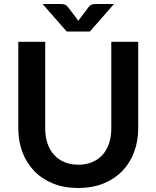

<svg xmlns="http://www.w3.org/2000/svg" viewBox="-20 -932 782 960"><path d="M71.5 0ZM371.5 -108.5Q410.5 -108.5 441.2 -121.5Q472 -134.5 493 -158Q514 -181.5 525.2 -215Q536.5 -248.5 536.5 -290V-723H671V-290Q671 -225.5 650.2 -170.8Q629.5 -116 590.8 -76.2Q552 -36.5 496.5 -14.2Q441 8 371.5 8Q301.5 8 246 -14.2Q190.5 -36.5 151.8 -76.2Q113 -116 92.2 -170.8Q71.5 -225.5 71.5 -290V-723H206V-290.5Q206 -249 217.2 -215.5Q228.5 -182 249.8 -158.2Q271 -134.5 301.8 -121.5Q332.5 -108.5 371.5 -108.5ZM193 -912H282.5Q290 -912 300.5 -910Q311 -908 319.5 -897L364 -838.5L371.5 -827.5Q374 -831.5 379 -838.5L423 -896.5Q431.5 -908 442.2 -910Q453 -912 460.5 -912H550L429.5 -774.5H313.5Z"/></svg>

Font: Lato
Style: Bold
Weight: 700
Designer: Lukasz Dziedzic
Foundry: tyPoland Lukasz Dziedzic
Version: Version 2.007; 2014-02-27